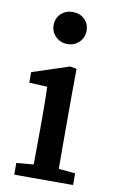

<svg xmlns="http://www.w3.org/2000/svg" viewBox="-84 -779 501 826"><g transform="rotate(10 166.0 -366.5)"><path d="M39 0V-51L149 -61H189L296 -51V0ZM113 0Q114 -30 114 -67Q114 -104 114.5 -143Q115 -182 115 -215V-267Q115 -304 114.5 -334.5Q114 -365 113 -397L34 -401V-447L195 -500L224 -495L223 -369V-215Q223 -182 223 -143Q223 -104 223.5 -67Q224 -30 224 0ZM166 -593Q136 -593 115 -613.5Q94 -634 94 -663Q94 -694 115 -713.5Q136 -733 166 -733Q197 -733 217.5 -713.5Q238 -694 238 -663Q238 -634 217.5 -613.5Q197 -593 166 -593Z"/></g></svg>

Font: Source Serif 4 Medium
Style: Regular
Weight: 500
Designer: Frank Grießhammer
Foundry: Adobe Systems Incorporated
Version: Version 4.004;hotconv 1.0.116;makeotfexe 2.5.65601